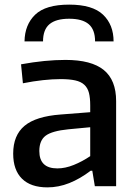

<svg xmlns="http://www.w3.org/2000/svg" viewBox="-20 -805 589 830"><path d="M86 -626Q87 -698 132 -741.5Q177 -785 279 -785Q380 -785 425.5 -741.5Q471 -698 471 -626H391Q391 -677 363.5 -700.5Q336 -724 279 -724Q222 -724 194 -700.5Q166 -677 166 -626ZM228 -77Q262 -77 299 -92Q336 -107 370 -130V-255L275 -246Q205 -239 177.5 -218.5Q150 -198 150 -152Q150 -77 228 -77ZM185 5Q113 5 75 -32.5Q37 -70 37 -141Q37 -220 86 -261Q135 -302 242 -310L370 -320V-349Q370 -382 364.5 -403.5Q359 -425 344.5 -438.5Q330 -452 305 -457.5Q280 -463 242 -463Q207 -463 165.5 -458.5Q124 -454 79 -445L71 -527Q175 -546 263 -546Q375 -546 428.5 -502.5Q482 -459 482 -368V0H390L379 -67H372Q326 -32 279.5 -13.5Q233 5 185 5Z"/></svg>

Font: EncodeSans
Style: Medium
Weight: 500
Designer: Pablo Impallari, Andres Torresi
Foundry: Pablo Impallari, Andres Torresi
Version: Version 1.000; ttfautohint (v1.4.1)